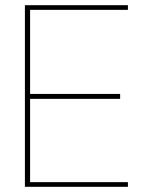

<svg xmlns="http://www.w3.org/2000/svg" viewBox="-20 -720 571 740"><path d="M76 0V-700H473V-682H96V-358H443V-339H96V-18H473V0Z"/></svg>

Font: DM Sans 18pt Thin
Style: Regular
Weight: 250
Designer: Colophon Foundry, Jonny Pinhorn
Foundry: Colophon Foundry
Version: Version 4.004;gftools[0.9.30]